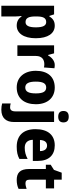

<svg xmlns="http://www.w3.org/2000/svg" viewBox="892 -1766 1048 2872"><g transform="rotate(90 1416.0 -330.0)"><path d="M364 -625C297 -625 256 -596 226 -544H218L195 -615H66V174H226V-40C226 -67 223 -95 219 -128H226C254 -87 295 -56 363 -56C475 -56 552 -158 552 -341C552 -524 479 -625 364 -625ZM310 -497C364 -497 389 -448 389 -342C389 -238 364 -188 311 -188C248 -188 226 -237 226 -336V-357C227 -452 249 -497 310 -497Z M953 -625C889 -625 837 -578 810 -526H802L778 -615H658V-66H817V-343C817 -436 874 -469 941 -469C959 -469 978 -467 989 -463L1001 -620C987 -623 968 -625 953 -625Z M1539 -342C1539 -524 1436 -625 1290 -625C1127 -625 1039 -517 1039 -342C1039 -171 1134 -56 1288 -56C1453 -56 1539 -172 1539 -342ZM1201 -341C1201 -447 1227 -497 1289 -497C1352 -497 1377 -446 1377 -342C1377 -237 1352 -184 1289 -184C1227 -184 1201 -237 1201 -341Z M1640 -755C1640 -698 1675 -677 1726 -677C1776 -677 1811 -698 1811 -755C1811 -813 1777 -834 1726 -834C1674 -834 1640 -813 1640 -755ZM1621 174C1750 174 1805 97 1805 -13V-615H1646V-36C1646 24 1621 43 1586 43C1565 43 1549 40 1528 34V162C1553 170 1590 174 1621 174Z M2155 -625C2005 -625 1912 -528 1912 -337C1912 -150 2012 -56 2174 -56C2252 -56 2306 -68 2357 -96V-219C2300 -189 2251 -176 2189 -176C2114 -176 2074 -220 2071 -297H2387V-375C2387 -536 2300 -625 2155 -625ZM2158 -510C2212 -510 2240 -468 2240 -404H2074C2077 -479 2111 -510 2158 -510Z M2720 -187C2687 -187 2668 -205 2668 -244V-492H2798V-615H2668V-729H2563L2521 -613L2444 -564V-492H2508V-240C2508 -104 2569 -56 2671 -56C2727 -56 2770 -67 2805 -84V-204C2776 -194 2749 -187 2720 -187Z"/></g></svg>

Font: Noto Sans Malayalam UI SemiCondensed ExtraBold
Style: Regular
Weight: 800
Width: 4
Designer: Jelle Bosma - Monotype Design Team
Foundry: Monotype Imaging Inc.
Version: Version 2.104